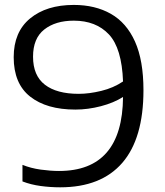

<svg xmlns="http://www.w3.org/2000/svg" viewBox="-20 -770 688 799"><path d="M287 -749.5Q376 -749.5 441.2 -712.5Q506.5 -675.5 541.8 -597Q577 -518.5 577 -394.5Q577 -194 488.8 -92.2Q400.5 9.5 230.5 9.5Q189.5 9.5 149 4Q108.5 -1.5 73.5 -15V-84Q108 -70 149.2 -64.2Q190.5 -58.5 225.5 -58.5Q489.5 -58.5 492 -366.5Q453.5 -342 399.8 -328Q346 -314 293.5 -314Q174 -314 105.5 -368Q37 -422 37 -532Q37 -637 105.2 -693.2Q173.5 -749.5 287 -749.5ZM307.5 -379.5Q351 -379.5 401.5 -391.8Q452 -404 492 -431Q487 -569.5 433.2 -626.8Q379.5 -684 287 -684Q211 -684 164.2 -647.2Q117.5 -610.5 117.5 -534Q117.5 -455.5 166.8 -417.5Q216 -379.5 307.5 -379.5Z"/></svg>

Font: Encode Sans Expanded Expanded
Style: Regular
Weight: 400
Width: 7
Designer: Multiple Designers
Foundry: Impallari Type
Version: Version 3.000; ttfautohint (v1.8.3) -l 8 -r 50 -G 200 -x 14 